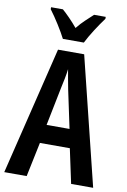

<svg xmlns="http://www.w3.org/2000/svg" viewBox="-101 -996 698 1055"><g transform="rotate(10 248.0 -468.5)"><path d="M190 -777H307C328 -820 371 -886 401 -926V-937H336C307 -909 279 -887 248 -848C219 -883 185 -917 162 -937H96V-926C128 -884 170 -817 190 -777ZM373 0H496L320 -714H174L0 0H125L165 -192H332ZM267 -508 312 -296H184L227 -510C234 -542 244 -588 247 -618C253 -583 258 -554 267 -508Z"/></g></svg>

Font: Noto Sans Sinhala UI ExtraCondensed SemiBold
Style: Regular
Weight: 600
Width: 2
Designer: Jelle Bosma - Monotype Design Team
Foundry: Monotype Imaging Inc.
Version: Version 2.006